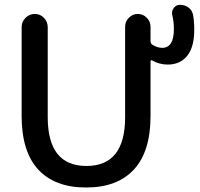

<svg xmlns="http://www.w3.org/2000/svg" viewBox="-20 -790 851 819"><path d="M72.3 -294.9V-673.8Q72.3 -697.3 88.9 -713.9Q105.5 -730.5 128.4 -730.5Q151.4 -730.5 167.5 -713.9Q183.6 -697.3 183.6 -673.8V-290Q183.6 -82 348.6 -82Q513.7 -82 513.7 -290V-675.8Q513.7 -698.2 529.8 -714.4Q545.9 -730.5 567.9 -730.5Q589.8 -730.5 606 -714.4Q622.1 -698.2 622.1 -675.8V-614.3Q622.1 -606.4 627.9 -600.6Q650.4 -585.9 671.9 -585.9Q721.7 -585.9 721.7 -666Q721.7 -698.2 714.8 -725.6Q710.9 -742.2 721.2 -755.9Q731.4 -769.5 747.1 -769.5Q768.6 -769.5 784.2 -757.8Q799.8 -746.1 803.7 -725.6Q808.6 -699.2 808.6 -662.1Q808.6 -589.8 778.8 -552.2Q749 -514.6 695.3 -514.6Q660.2 -514.6 628.9 -532.2Q627 -534.2 624.5 -532.7Q622.1 -531.2 622.1 -528.3V-294.9Q622.1 -143.6 551.3 -66.9Q480.5 9.8 347.2 9.8Q213.9 9.8 143.1 -66.9Q72.3 -143.6 72.3 -294.9Z"/></svg>

Font: Rounded Mgen+ 2p medium
Style: Regular
Weight: 500
Designer: [Source Han Sans]
Ryoko NISHIZUKA  (kana & ideographs); Paul D. Hunt (Latin, Greek & Cyrillic); Wenlong ZHANG  (bopomofo
Version: Version 1.059.20150602